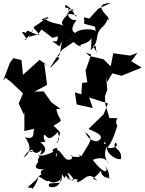

<svg xmlns="http://www.w3.org/2000/svg" viewBox="-77 -1179 938 1244"><path d="M514 -825 477 -721 489 -646 455 -642 450 -568 408 -581 420 -502 524 -479 501 -547 621 -509 617 -494 594 -438 496 -343C522 -332 625 -296 550 -263C581 -275 630 -248 598 -246C606 -302 528 -213 474 -323C536 -280 508 -266 449 -165C476 -144 420 -196 441 -163C345 -155 395 -203 388 -149C337 -126 340 -185 288 -211C297 -138 272 -153 295 -222C251 -215 256 -195 293 -185C360 -147 293 -236 277 -198C314 -231 240 -160 164 -172C215 -178 239 -215 185 -257C244 -263 202 -253 207 -304C231 -309 225 -245 298 -324C324 -235 274 -277 296 -252C308 -337 336 -300 270 -365C351 -411 305 -385 288 -472L314 -474L255 -517L206 -587L146 -585L228 -629L210 -767L252 -742L307 -799L295 -816L249 -743L179 -791L72 -694L62 -790L10 -802L-12 -774L-57 -656L-42 -675L-6 -648L72 -574L44 -508L78 -436L81 -455V-330L145 -345C133 -322 155 -268 84 -290C111 -256 139 -199 75 -157C138 -261 159 -168 106 -204C163 -199 146 -167 194 -210C175 -141 161 -148 171 -130C140 -96 156 -78 210 -83C155 -64 219 -19 211 -58C132 -27 173 12 165 -23C99 46 84 32 131 39C124 70 183 -28 168 -39C228 -9 237 22 252 -46C238 17 218 -76 226 -42C227 21 306 9 316 -23C318 51 214 43 244 10C307 1 326 23 324 -51C362 11 322 -68 375 -22C356 -82 343 -62 371 -55C428 4 384 4 352 -45C369 12 409 -29 420 -16C471 -13 419 -29 422 0C469 -1 489 -80 553 -9C503 -30 532 -11 577 -74C579 -29 623 -22 642 -29C604 -8 658 -24 605 -106C631 -55 594 -50 524 -143C534 -148 604 -175 627 -119C583 -175 613 -229 621 -232C598 -201 664 -142 706 -148C721 -216 637 -219 674 -256C702 -216 620 -217 621 -223C648 -264 661 -290 683 -365C670 -379 675 -420 694 -413L632 -414L605 -505L603 -556L618 -596L611 -684L618 -649L651 -704L710 -688L841 -741L774 -782L813 -836L766 -819L657 -834L640 -749L594 -795L503 -816L478 -839ZM372 -932C375 -940 410 -882 450 -878C420 -898 498 -884 520 -940C511 -932 519 -876 509 -851C563 -910 528 -883 557 -819C521 -914 515 -856 515 -869C563 -897 542 -947 566 -979C581 -1007 598 -1002 621 -1055C631 -1044 631 -1045 622 -1069C608 -1085 525 -1158 640 -1159L559 -1122L502 -1059L467 -1067C476 -1005 450 -1036 483 -1021C569 -1000 527 -1011 545 -978C509 -1000 422 -987 411 -965C369 -982 408 -1034 419 -1051C362 -1036 338 -1125 404 -1111C362 -1148 352 -1067 354 -1086C391 -1163 334 -1101 348 -1148C415 -1109 406 -1056 420 -1077C369 -1104 313 -1067 373 -1096C289 -1015 328 -1030 389 -959C345 -1042 280 -1011 223 -1051C221 -1090 239 -1049 243 -1065C207 -1042 156 -1044 228 -1067C120 -974 124 -1030 180 -951C95 -972 107 -995 91 -967C90 -905 122 -973 65 -972C103 -913 101 -928 80 -919C141 -965 159 -1031 109 -940L169 -956L192 -988L263 -934L324 -950C320 -958 298 -967 295 -919C282 -898 248 -927 269 -907C232 -939 303 -878 310 -878C302 -875 349 -958 348 -902C402 -913 340 -902 373 -958C285 -909 342 -826 286 -804L326 -857L403 -909Z"/></svg>

Font: Hussar Lance
Style: ExBd
Weight: 700
Foundry: Cannot Into Space Fonts, PlusOne Fonts
Version: Version 2.270